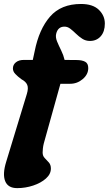

<svg xmlns="http://www.w3.org/2000/svg" viewBox="-31 -743 547 966"><path d="M34 -398.5Q34 -417.5 49 -429.5Q64 -441.5 88.5 -441.5H134L143.5 -485.5Q165.5 -596 220.8 -659.5Q276 -723 376.5 -723Q436 -723 466.2 -693.8Q496.5 -664.5 496.5 -624.5Q496.5 -584 475.8 -560.5Q455 -537 421.5 -537Q400 -537 383 -548Q366 -559 351.5 -573.2Q337 -587.5 323 -598.2Q309 -609 293.5 -609Q260 -609 251.5 -572.5Q247.5 -555.5 256.2 -534.2Q265 -513 276.8 -489.2Q288.5 -465.5 294 -441.5L353.5 -441Q381.5 -441 397.2 -432.5Q413 -424 413 -400.5Q413 -368.5 385.2 -345Q357.5 -321.5 322 -321.5H273L189.5 -22Q186 -8 184.8 3.8Q183.5 15.5 183.5 24.5Q183.5 41.5 194 52.2Q204.5 63 214.8 74.5Q225 86 225 105Q225 133 200 155.2Q175 177.5 136 190.5Q97 203.5 55.5 203.5Q9 203.5 -5 168.2Q-19 133 0 71.5L104 -270Q113 -299.5 106 -316Q99 -332.5 78 -343.5Q58 -358 46 -370.8Q34 -383.5 34 -398.5Z"/></svg>

Font: Fraunces 9pt SuperSoft
Style: Bold Italic
Weight: 700
Italic angle: -16°
Version: Version 1.000;[b76b70a41]